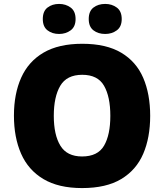

<svg xmlns="http://www.w3.org/2000/svg" viewBox="-20 -948 837 978"><path d="M745 -358Q745 -247 709.5 -164.5Q674 -82 597.5 -36Q521 10 398 10Q278 10 201 -36Q124 -82 87.5 -165Q51 -248 51 -359Q51 -470 88 -552.5Q125 -635 202 -680Q279 -725 399 -725Q521 -725 597.5 -679.5Q674 -634 709.5 -551.5Q745 -469 745 -358ZM254 -358Q254 -261 287.5 -206Q321 -151 398 -151Q478 -151 510 -206Q542 -261 542 -358Q542 -455 510 -511Q478 -567 399 -567Q320 -567 287 -511Q254 -455 254 -358ZM198 -851Q198 -891 222 -909.5Q246 -928 281 -928Q315 -928 340 -909.5Q365 -891 365 -851Q365 -812 340 -793.5Q315 -775 281 -775Q246 -775 222 -793.5Q198 -812 198 -851ZM432 -851Q432 -891 456 -909.5Q480 -928 516 -928Q550 -928 575 -909.5Q600 -891 600 -851Q600 -812 575 -793.5Q550 -775 516 -775Q480 -775 456 -793.5Q432 -812 432 -851Z"/></svg>

Font: Noto Sans Syriac Western Black
Style: Regular
Weight: 900
Designer: Patrick Giasson and the Monotype Design Team
Foundry: Monotype Imaging Inc.
Version: Version 3.000; ttfautohint (v1.8.4.7-5d5b)